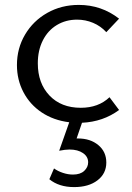

<svg xmlns="http://www.w3.org/2000/svg" viewBox="-20 -494 536 782"><path d="M314 6 292 70H298Q348 70 380.5 97Q413 124 413 168Q413 213 377 240.5Q341 268 282 268Q220 268 181 236L200 192Q215 203 236 210Q257 217 277 217Q307 217 323 202Q339 187 339 167Q339 144 318 129.5Q297 115 263 115Q246 115 221 120L262 4Q198 -4 150 -36Q102 -68 75.5 -118.5Q49 -169 49 -229Q49 -297 82 -353Q115 -409 172.5 -441.5Q230 -474 301 -474Q393 -474 465 -418L413 -363Q390 -388 359 -401Q328 -414 294 -414Q248 -414 211.5 -392Q175 -370 154.5 -329.5Q134 -289 134 -236Q134 -155 181.5 -105Q229 -55 309 -55Q381 -55 426 -98L465 -46Q400 2 314 6Z"/></svg>

Font: Ysabeau SC Medium
Style: Regular
Weight: 500
Designer: Christian Thalmann (Catharsis Fonts)
Version: Version 0.003